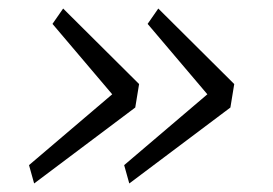

<svg xmlns="http://www.w3.org/2000/svg" viewBox="-20 -494 640 450"><path d="M48 -107 243 -273 103 -438 128 -474 306 -297 297 -242 60 -64ZM271 -107 466 -273 326 -438 351 -474 529 -297 520 -242 283 -64Z"/></svg>

Font: IBM Plex Mono Light
Style: Italic
Weight: 300
Italic angle: -9°
Monospace: yes
Designer: Mike Abbink, Paul van der Laan, Pieter van Rosmalen
Foundry: Bold Monday
Version: Version 2.3